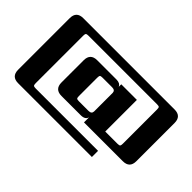

<svg xmlns="http://www.w3.org/2000/svg" viewBox="-83 -907 1322 1322"><g transform="rotate(45 578.0 -246.0)"><path d="M410 -426H597Q634 -426 644 -401V-426H796V-118H915Q932 -118 936.5 -123Q941 -128 941 -144V-477Q941 -494 936.5 -498.5Q932 -503 915 -503H248Q232 -503 227 -498.5Q222 -494 222 -477V-15Q222 2 227 6.5Q232 11 248 11H855V71H137Q71 71 71 5V-497Q71 -563 137 -563H1026Q1092 -563 1092 -497V-125Q1092 -59 1026 -59H648V-109Q641 -78 597 -78H410Q344 -78 344 -144V-360Q344 -426 410 -426ZM495 -341V-163Q495 -146 499.5 -141.5Q504 -137 521 -137H614Q643 -137 644 -161V-343Q643 -367 614 -367H521Q504 -367 499.5 -362.5Q495 -358 495 -341Z"/></g></svg>

Font: Sarpanch ExtraBold
Style: Regular
Weight: 800
Designer: Manushi Parikh (Devanagari and Latin), Jyotish Sonowal (Devanagari)
Foundry: Indian Type Foundry
Version: Version 2.004;PS 1.0;hotconv 1.0.78;makeotf.lib2.5.61930; tt